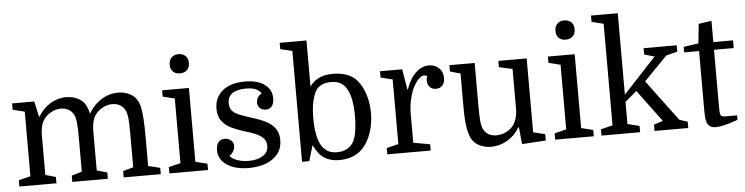

<svg xmlns="http://www.w3.org/2000/svg" viewBox="-47 -1006 4825 1243"><g transform="rotate(-5 2365.5 -385.0)"><path d="M113 -60V-480L36 -499V-540H180L202 -440H206Q235 -490 283.5 -520Q332 -550 387 -550Q428 -550 460 -534.5Q492 -519 507 -496Q523 -471 533 -430Q565 -486 616 -518Q667 -550 725 -550Q765 -550 797 -534.5Q829 -519 846 -492Q858 -473 865 -443Q872 -413 875 -365.5Q878 -318 878 -245V-60L955 -41V0H714V-41L781 -60V-283Q781 -348 777.5 -380Q774 -412 765 -430Q753 -454 731.5 -466.5Q710 -479 681 -479Q656 -479 632 -469Q608 -459 589 -442Q567 -422 556.5 -395Q546 -368 544 -327V-60L611 -41V0H380V-41L447 -60V-283Q447 -348 443.5 -380Q440 -412 431 -430Q419 -454 397.5 -466.5Q376 -479 347 -479Q322 -479 298 -469Q274 -459 255 -442Q233 -422 222.5 -395Q212 -368 210 -327V-60L277 -41V0H36V-41Z M1088 -480 1011 -499V-540H1185V-60L1262 -41V0H1011V-41L1088 -60ZM1074 -701Q1074 -730 1091 -747Q1108 -764 1136 -764Q1165 -764 1182 -747Q1199 -730 1199 -701Q1199 -673 1182 -656Q1165 -639 1136 -639Q1107 -639 1090.5 -655.5Q1074 -672 1074 -701Z M1531 -36Q1587 -36 1622.5 -59Q1658 -82 1658 -123Q1658 -156 1636 -176Q1614 -196 1581.5 -208.5Q1549 -221 1516 -230Q1475 -243 1437 -260.5Q1399 -278 1375 -309Q1351 -340 1351 -391Q1351 -463 1403.5 -506.5Q1456 -550 1550 -550Q1630 -550 1676.5 -516.5Q1723 -483 1723 -425Q1723 -394 1709 -375.5Q1695 -357 1669 -357Q1646 -357 1631 -371Q1616 -385 1616 -407Q1616 -426 1626 -441.5Q1636 -457 1652 -464Q1637 -485 1613.5 -494.5Q1590 -504 1553 -504Q1493 -504 1463 -482.5Q1433 -461 1433 -419Q1433 -389 1447.5 -371.5Q1462 -354 1490 -342Q1518 -330 1559 -317Q1593 -307 1626 -294.5Q1659 -282 1686 -264Q1713 -246 1729 -219Q1745 -192 1745 -152Q1745 -101 1717 -64.5Q1689 -28 1640 -9Q1591 10 1527 10Q1439 10 1385 -26Q1331 -62 1331 -123Q1331 -155 1345.5 -173.5Q1360 -192 1387 -192Q1411 -192 1427.5 -178Q1444 -164 1444 -141Q1444 -122 1433.5 -105Q1423 -88 1408 -80Q1421 -61 1454.5 -48.5Q1488 -36 1531 -36Z M2345 -275Q2345 -210 2326 -152Q2307 -94 2273 -55Q2217 10 2112 10Q2061 10 2021 -13.5Q1981 -37 1950 -101L1920 0H1873V-720L1796 -739V-780H1970V-482Q2000 -520 2037 -535Q2074 -550 2120 -550Q2171 -550 2212.5 -535Q2254 -520 2280 -487Q2311 -449 2328 -394Q2345 -339 2345 -275ZM1970 -274Q1970 -213 1979 -168Q1988 -123 2005 -95Q2021 -70 2044.5 -56Q2068 -42 2105 -42Q2139 -42 2164.5 -54.5Q2190 -67 2206 -89Q2224 -115 2232 -161Q2240 -207 2240 -267Q2240 -327 2231 -372Q2222 -417 2205 -445Q2189 -471 2165.5 -484.5Q2142 -498 2104 -498Q2070 -498 2044.5 -486.5Q2019 -475 2005 -452Q1989 -424 1979.5 -379.5Q1970 -335 1970 -274Z M2728 -482Q2724 -485 2718.5 -486.5Q2713 -488 2708 -488Q2696 -488 2682 -477Q2668 -466 2655 -447.5Q2642 -429 2631 -405Q2617 -371 2609 -330.5Q2601 -290 2601 -247V-60L2709 -41V0H2427V-41L2504 -60V-480L2427 -499V-540H2571L2593 -408H2597Q2620 -476 2659 -513Q2698 -550 2745 -550Q2784 -550 2810 -525.5Q2836 -501 2836 -460Q2836 -430 2820.5 -412.5Q2805 -395 2779 -395Q2753 -395 2738 -411.5Q2723 -428 2723 -455Q2723 -461 2724 -466.5Q2725 -472 2728 -482Z M3042 -540V-257Q3042 -193 3045.5 -160.5Q3049 -128 3058 -110Q3069 -86 3091 -73.5Q3113 -61 3142 -61Q3169 -61 3194 -71Q3219 -81 3238 -98Q3279 -135 3283 -213V-480L3196 -499V-540H3380V-60L3457 -41V0L3302 10L3291 -100H3287Q3258 -49 3208 -19.5Q3158 10 3101 10Q3063 10 3031.5 -4.5Q3000 -19 2982 -44Q2963 -72 2954 -123Q2945 -174 2945 -259V-480L2878 -499V-540Z M3595 -480 3518 -499V-540H3692V-60L3769 -41V0H3518V-41L3595 -60ZM3581 -701Q3581 -730 3598 -747Q3615 -764 3643 -764Q3672 -764 3689 -747Q3706 -730 3706 -701Q3706 -673 3689 -656Q3672 -639 3643 -639Q3614 -639 3597.5 -655.5Q3581 -672 3581 -701Z M4164 -41 4223 -60 4069 -268 3993 -204V-60L4070 -41V0H3819V-41L3896 -60V-720L3819 -739V-780H3993V-251L4206 -480L4140 -499V-540H4355V-499L4282 -480L4131 -325L4330 -58L4383 -41V0H4164Z M4399 -490V-526L4496 -540L4509 -666L4593 -678V-540H4721V-490H4593V-133Q4593 -99 4594 -86.5Q4595 -74 4598 -66Q4601 -59 4609 -56.5Q4617 -54 4635 -54H4705V-25Q4657 -7 4620.5 1.5Q4584 10 4562 10Q4517 10 4504 -27Q4500 -39 4498 -58Q4496 -77 4496 -114V-490Z"/></g></svg>

Font: Domine
Style: Regular
Weight: 400
Designer: Pablo Impallari, Rodrigo Fuenzalida, Brenda Gallo
Foundry: Pablo Impallari, Rodrigo Fuenzalida, Brenda Gallo
Version: Version 2.000;September 19, 2022;FontCreator 14.0.0.2877 64-